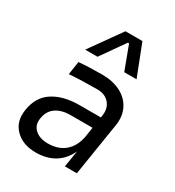

<svg xmlns="http://www.w3.org/2000/svg" viewBox="-195 -926 965 1056"><g transform="rotate(30 287.5 -398.0)"><path d="M226.1 -611.8H147.9L289.1 -810.1H397L474.1 -611.8H396L339.8 -762.2H332ZM194.8 14.2Q110.8 14.2 63.5 -34.4Q16.1 -83 28.8 -160.2Q42 -248 106.9 -290Q171.9 -332 273.9 -332H409.2L411.1 -345.2Q418.5 -394 391.6 -425Q364.7 -456.1 315.9 -456.1Q216.3 -456.1 137.2 -450.2L149.9 -534.2Q216.3 -540 297.9 -540Q364.3 -540 413.8 -515.4Q463.4 -490.7 487.3 -444.3Q511.2 -397.9 502 -337.9L448.2 0H372.1L389.2 -105Q362.8 -46.9 313.5 -16.4Q264.2 14.2 194.8 14.2ZM227.1 -62Q292.5 -62 334 -96.9Q375.5 -131.8 388.2 -196.8L397.9 -259.8H257.8Q201.7 -259.8 166 -234.9Q130.4 -210 123 -160.2Q115.7 -115.7 145.5 -88.9Q175.3 -62 227.1 -62Z"/></g></svg>

Font: Sora Italic
Style: Regular
Weight: 400
Designer: Jonathan Barnbrook, Julián Moncada
Foundry: Barnbrook Fonts
Version: Version 2.000